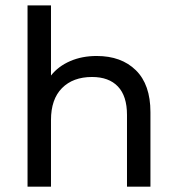

<svg xmlns="http://www.w3.org/2000/svg" viewBox="-20 -703 666 723"><path d="M491.7 -438.4C455.2 -474.3 406 -492.2 344.1 -492.2C307.3 -492.2 274 -485.8 244.3 -472.9C214.5 -460 190.4 -441.9 172 -418.6V-682.6H83.7V0H172V-251.2C172 -303.3 185.8 -343.3 213.4 -371.2C241 -399.1 278.8 -413.1 326.6 -413.1C368.9 -413.1 401.4 -401.1 424.1 -377.2C446.8 -353.3 458.2 -317.7 458.2 -270.5V0H546.5V-280.6C546.5 -349.9 528.2 -402.5 491.7 -438.4Z"/></svg>

Font: Montserrat Ace
Style: Regular
Weight: 500
Designer: Julieta Ulanovsky
Foundry: Julieta Ulanovsky
Version: Version 1